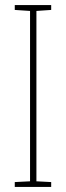

<svg xmlns="http://www.w3.org/2000/svg" viewBox="-20 -734 259 754"><path d="M181 0H38V-19L98 -22V-691L38 -695V-714H181V-695L123 -691V-22L181 -19Z"/></svg>

Font: Noto Sans Lao Looped ExtraCondensed Thin
Style: Regular
Weight: 100
Width: 2
Designer: Mark Frömberg, Ben Mitchell
Foundry: The Fontpad Ltd
Version: Version 1.002; ttfautohint (v1.8.4.7-5d5b)